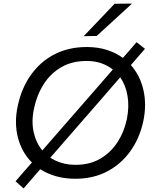

<svg xmlns="http://www.w3.org/2000/svg" viewBox="-20 -989 857 1074"><path d="M112 65 67 25Q91 -3 113.5 -28.8Q136 -54.5 158.5 -80Q101.5 -137 80.2 -219.8Q59 -302.5 79 -395.5Q100.5 -497 153.8 -571.2Q207 -645.5 286 -685.8Q365 -726 465.5 -726Q526.5 -726 577.2 -710Q628 -694 667.5 -665Q686.5 -686.5 705.5 -708.5Q724.5 -730.5 744 -753L791 -716Q770.5 -692.5 750.8 -669.8Q731 -647 712 -625Q764 -566.5 782.5 -484.5Q801 -402.5 781.5 -310.5Q761 -215.5 709 -143Q657 -70.5 579 -29.8Q501 11 402 11Q343 11 293.8 -3Q244.5 -17 205 -42.5Q182 -15.5 158.8 11Q135.5 37.5 112 65ZM170.5 -383Q155 -312 168 -251.2Q181 -190.5 217 -147.5Q235 -168.5 254 -190.2Q273 -212 293 -235L515 -489.5Q540.5 -519 564.5 -546.5Q588.5 -574 611 -600Q582.5 -623 545.8 -635.5Q509 -648 464.5 -648Q383.5 -648 323.5 -613.5Q263.5 -579 225 -519Q186.5 -459 170.5 -383ZM403.5 -67Q482.5 -67 541.2 -101.5Q600 -136 637.5 -194Q675 -252 689.5 -322.5Q703.5 -391 693.5 -451.5Q683.5 -512 652.5 -556.5Q631 -532 609.2 -507Q587.5 -482 564.5 -455L337.5 -194.5Q317.5 -171.5 298.8 -149.8Q280 -128 261.5 -107Q290 -88 325.8 -77.5Q361.5 -67 403.5 -67ZM448 -786.5Q492.5 -833 535 -877.5Q577.5 -922 621 -968L718.5 -969Q668 -922.5 618.8 -877.5Q569.5 -832.5 521 -788Z"/></svg>

Font: Commissioner
Style: Italic
Weight: 400
Italic angle: -12°
Designer: Kostas Bartsokas
Foundry: Kostas Bartsokas
Version: Version 1.000; ttfautohint (v1.8.3)